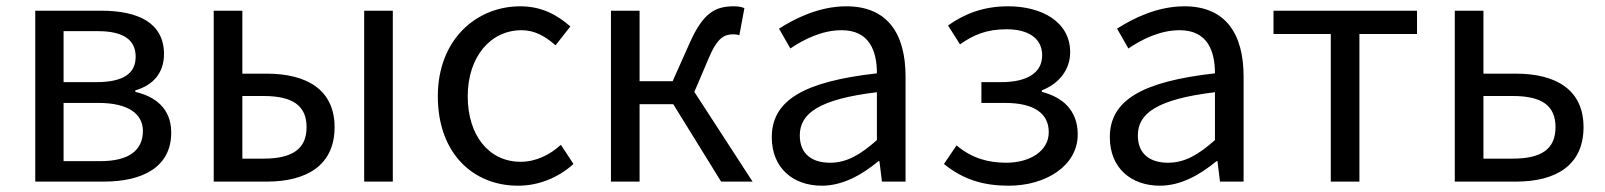

<svg xmlns="http://www.w3.org/2000/svg" viewBox="-20 -577 5098 610"><path d="M92 0H309C435 0 524 -47 524 -156C524 -234 471 -271 410 -285V-290C466 -306 501 -345 501 -405C501 -504 420 -543 301 -543H92ZM182 -316V-478H292C375 -478 411 -448 411 -397C411 -346 376 -316 285 -316ZM182 -65V-250H293C386 -250 434 -216 434 -161C434 -100 390 -65 299 -65Z M659 0H827C956 0 1043 -53 1043 -173C1043 -291 956 -343 827 -343H750V-543H659ZM750 -73V-272H817C909 -272 954 -242 954 -173C954 -104 909 -73 817 -73ZM1137 0H1228V-543H1137Z M1626 13C1691 13 1753 -12 1802 -56L1762 -117C1728 -86 1684 -63 1634 -63C1534 -63 1466 -146 1466 -271C1466 -396 1538 -481 1637 -481C1680 -481 1713 -461 1745 -433L1792 -493C1753 -527 1704 -557 1633 -557C1494 -557 1371 -452 1371 -271C1371 -91 1482 13 1626 13Z M1921 0H2012V-246H2119L2271 0H2371L2186 -285L2232 -393C2260 -459 2282 -468 2311 -468C2319 -468 2323 -467 2329 -465L2345 -551C2337 -555 2325 -557 2313 -557C2254 -557 2215 -539 2171 -440L2117 -319H2012V-543H1921Z M2591 13C2658 13 2719 -22 2771 -65H2774L2782 0H2857V-334C2857 -468 2801 -557 2669 -557C2582 -557 2505 -518 2455 -486L2491 -423C2534 -452 2591 -481 2654 -481C2743 -481 2766 -414 2766 -344C2535 -318 2432 -259 2432 -141C2432 -43 2500 13 2591 13ZM2617 -60C2563 -60 2521 -85 2521 -147C2521 -217 2583 -262 2766 -284V-132C2713 -85 2670 -60 2617 -60Z M3185 13C3301 13 3404 -49 3404 -150C3404 -228 3354 -269 3290 -285V-290C3347 -312 3380 -358 3380 -411C3380 -509 3288 -557 3183 -557C3104 -557 3044 -533 2992 -496L3030 -436C3074 -467 3115 -484 3178 -484C3245 -484 3291 -457 3291 -401C3291 -348 3247 -316 3160 -316H3098V-250H3173C3262 -250 3312 -219 3312 -157C3312 -97 3252 -60 3177 -60C3122 -60 3069 -73 3019 -115L2979 -56C3043 -4 3109 13 3185 13Z M3665 13C3732 13 3793 -22 3845 -65H3848L3856 0H3931V-334C3931 -468 3875 -557 3743 -557C3656 -557 3579 -518 3529 -486L3565 -423C3608 -452 3665 -481 3728 -481C3817 -481 3840 -414 3840 -344C3609 -318 3506 -259 3506 -141C3506 -43 3574 13 3665 13ZM3691 -60C3637 -60 3595 -85 3595 -147C3595 -217 3657 -262 3840 -284V-132C3787 -85 3744 -60 3691 -60Z M4208 0H4299V-469H4482V-543H4026V-469H4208Z M4602 0H4796C4925 0 5011 -53 5011 -173C5011 -291 4925 -343 4796 -343H4693V-543H4602ZM4693 -73V-272H4786C4878 -272 4922 -242 4922 -173C4922 -104 4878 -73 4786 -73Z"/></svg>

Font: Microsoft YaHei
Style: Regular
Weight: 400
Designer: Ryoko NISHIZUKA 西塚涼子 (kana, bopomofo & ideographs); Paul D. Hunt (Latin, Greek & Cyrillic); Sandoll Communications 산돌커뮤니
Foundry: Adobe
Version: Version 2.001;hotconv 1.0.111;makeotfexe 2.5.65597